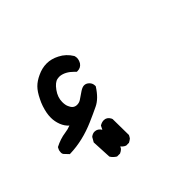

<svg xmlns="http://www.w3.org/2000/svg" viewBox="-107 -270 715 715"><g transform="rotate(-45 250.0 87.5)"><path d="M152.3 177.7Q168.9 177.7 178.7 194.3Q179.7 196.3 180.7 199.2L183.6 281.2Q179.7 289.1 176.8 293Q170.9 298.8 162.1 302.7H146.5Q133.8 294.9 127 284.2L126 282.2L122.1 204.1L132.8 185.5Q142.6 177.7 152.3 177.7ZM207 171.9Q222.7 171.9 231.4 187.5Q232.4 189.5 233.4 192.4L234.4 277.3Q230.5 285.2 227.5 289.1Q221.7 293.9 213.9 297.9H199.2Q184.6 292 178.7 279.3L177.7 277.3L175.8 198.2L185.5 178.7Q196.3 171.9 207 171.9ZM11.7 154.3Q8.8 150.4 8.8 145Q8.8 139.6 9.8 135.3Q10.7 130.9 15.6 122.1Q43.9 107.4 72.3 103.5Q87.9 101.6 102.5 95.7Q88.9 84 81.5 64.9Q74.2 45.9 74.2 26.4Q74.2 14.6 76.2 2.9Q82 -27.3 94.7 -51.8Q107.4 -78.1 121.6 -92.3Q135.7 -106.4 157.2 -116.2Q181.6 -127.9 206.1 -127.9Q230.5 -127.9 254.9 -115.2Q282.2 -101.6 298.8 -74.2Q300.8 -67.4 300.8 -62.5Q300.8 -51.8 293.9 -40Q284.2 -26.4 267.6 -26.4H263.7Q258.8 -31.2 256.8 -33.2Q233.4 -56.6 208 -59.6Q205.1 -59.6 202.1 -59.6Q199.2 -59.6 194.3 -58.6Q178.7 -55.7 162.1 -32.7Q145.5 -9.8 145.5 14.6Q145.5 30.3 149.9 40Q154.3 49.8 158.2 53.7Q166 61.5 177.2 61.5Q188.5 61.5 197.3 55.7Q213.9 43.9 226.1 36.1Q238.3 28.3 247.1 28.3Q257.8 28.3 266.6 37.1Q275.4 45.9 275.4 58.6V61.5Q250 101.6 220.7 115.2Q194.3 127.9 165 140.6Q97.7 169.9 32.2 171.9H28.3Z"/></g></svg>

Font: JasonHandwriting2
Style: SemiBold
Weight: 600
Version: Version 1.04.7